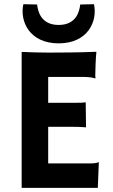

<svg xmlns="http://www.w3.org/2000/svg" viewBox="-20 -902 541 922"><path d="M84 0H449.7L454.6 -122.6L452.6 -123C446.3 -120.1 436 -117.2 410.6 -117.2H211.4V-293H332.5C353.5 -293 374 -292.5 393.1 -290.5L391.6 -411.1C381.8 -408.7 363.3 -408.2 327.1 -408.2H211.4V-532.7H365.2C405.8 -532.7 419.9 -530.8 437.5 -525.4L438.5 -526.9C438 -528.8 437.5 -533.7 437.5 -538.6C437.5 -559.1 439.5 -621.6 442.9 -653.3C352.5 -649.9 276.4 -649.4 214.8 -649.4C173.8 -649.4 119.1 -650.9 84 -652.8ZM261.7 -693.8C401.4 -693.8 448.7 -798.8 431.6 -880.4L430.2 -881.8L365.2 -880.4C361.8 -850.6 348.6 -782.2 261.7 -782.2C174.8 -782.2 161.6 -850.6 158.2 -880.4L93.3 -881.8L91.8 -880.4C74.7 -798.8 122.1 -693.8 261.7 -693.8Z"/></svg>

Font: HammersmithOne
Style: Regular
Weight: 400
Designer: Nicole Fally
Foundry: Nicole Fally
Version: Version 1.003